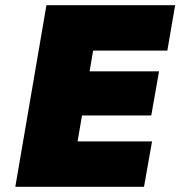

<svg xmlns="http://www.w3.org/2000/svg" viewBox="-20 -720 695 740"><path d="M187 0H535L566 -175H217ZM276 -525H625L655 -700H307ZM234 -275H563L593 -445H264ZM159 -700 39 0H249L369 -700Z"/></svg>

Font: Jost Black
Style: Italic
Weight: 900
Italic angle: -5°
Version: Version 3.710